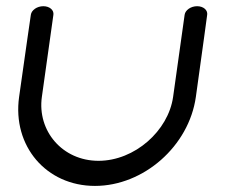

<svg xmlns="http://www.w3.org/2000/svg" viewBox="-20 -611 741 631"><path d="M660.9 -562.6C663.1 -577.6 648.7 -590.6 627.8 -590.6C606.9 -590.6 589 -577.6 586.8 -562.6C586.8 -562.6 564.6 -404.1 548.9 -292.6C533.2 -181.1 422.6 -82.5 303.7 -82.5C184.8 -82.5 101.9 -181.1 117.6 -292.6C133.2 -404.1 155.5 -562.6 155.5 -562.6C157.7 -577.6 143.3 -590.6 122.4 -590.6C101.5 -590.6 83.6 -577.6 81.4 -562.6C81.4 -562.6 65.5 -454.1 42.8 -292.6C20.1 -131.1 132 0 292.1 0C452.3 0 601 -131.1 623.7 -292.6C646.4 -454.1 660.9 -562.6 660.9 -562.6Z"/></svg>

Font: Hi.
Style: Regular
Weight: 400
Designer: Mew Too, Robert Jablonski
Foundry: Cannot Into Space Fonts
Version: Version 1.996